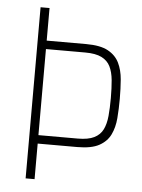

<svg xmlns="http://www.w3.org/2000/svg" viewBox="-51 -729 569 769"><g transform="rotate(5 233.5 -344.0)"><path d="M81 0V-688H117V-557H276Q333 -557 364 -540Q395 -523 409 -494Q423 -465 426 -428Q429 -391 429 -350Q429 -310 426 -272.5Q423 -235 409 -206Q395 -177 364 -160Q333 -143 276 -143H117V0ZM117 -177H275Q317 -177 341 -189Q365 -201 376 -223.5Q387 -246 390 -278Q393 -310 393 -350Q393 -390 390 -422Q387 -454 376 -476.5Q365 -499 341 -511Q317 -523 275 -523H117Z"/></g></svg>

Font: Saira Thin Condensed
Style: Regular
Weight: 100
Width: 3
Version: Version 1.101